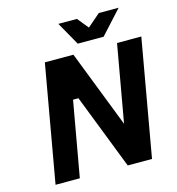

<svg xmlns="http://www.w3.org/2000/svg" viewBox="-133 -1055 1075 1169"><g transform="rotate(-15 405.0 -471.0)"><path d="M425 -795 342 -942H459L516 -872L597 -942H722L588 -795ZM72 0 202 -737H382L571 -251L657 -737H810L680 0H527L343 -473H309L225 0Z"/></g></svg>

Font: Tomorrow SemiBold
Style: Italic
Weight: 600
Italic angle: -10°
Designer: Tony de Marco, Monica Rizzolli
Foundry: Just in Type
Version: Version 2.002